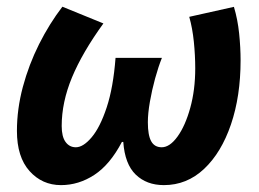

<svg xmlns="http://www.w3.org/2000/svg" viewBox="-20 -526 754 558"><path d="M157.2 12Q102.5 12 65.8 -28.9Q29.2 -69.7 29.2 -145.5Q29.2 -208.9 46.4 -273.4Q63.7 -338 93.6 -397.7Q123.6 -457.3 161.3 -506.5L280.5 -457.9Q219.2 -373.2 189.2 -301Q159.3 -228.8 159.3 -159.8Q159.3 -128.9 170.5 -113.5Q181.7 -98 200.4 -98Q222 -98 246.5 -127.1Q271 -156.2 290.1 -213.9Q309.2 -271.6 315.8 -357.9H450.6Q440.2 -332.1 430.8 -298Q421.5 -264 415.6 -230.1Q409.7 -196.2 409.7 -170.7Q409.7 -133 419.4 -115.5Q429 -98 450 -98Q473.4 -98 495.9 -129.1Q518.4 -160.2 532.9 -212.4Q547.4 -264.6 547.4 -327.3Q547.4 -364.7 543.4 -404.3Q539.4 -443.9 530 -477.1L659.8 -506.1Q670.8 -469.5 675 -428.7Q679.2 -387.8 679.2 -350.7Q679.2 -246.4 651.2 -164.3Q623.2 -82.2 573.1 -35.1Q523 12 456.3 12Q406 12 374.4 -18.6Q342.8 -49.2 338.3 -113.5H334.3Q299.7 -47.6 254.2 -17.8Q208.7 12 157.2 12Z"/></svg>

Font: Source Sans 3 VF
Style: Italic
Weight: 200
Italic angle: -11°
Designer: Paul D. Hunt
Foundry: Adobe Systems Incorporated
Version: Version 3.042;hotconv 1.0.118;makeotfexe 2.5.65603